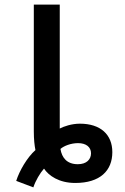

<svg xmlns="http://www.w3.org/2000/svg" viewBox="-20 -780 540 829"><path d="M50 1 124 29C133 1 153 -33 170 -52C190 -22 234 10 305 10C412 10 465 -43 465 -123C465 -199 414 -246 325 -246C289 -246 255 -234 238 -225V-760H126V-213C126 -178 129 -152 133 -132C97 -100 64 -43 50 1ZM316 -71C269 -71 247 -99 241 -137C256 -150 286 -162 317 -162C352 -162 373 -145 373 -118C373 -92 354 -71 316 -71Z"/></svg>

Font: Noto Sans Mono ExtraCondensed SemiBold
Style: Regular
Weight: 600
Width: 2
Designer: Monotype Design Team
Foundry: Monotype Imaging Inc.
Version: Version 2.014